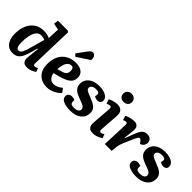

<svg xmlns="http://www.w3.org/2000/svg" viewBox="117 -1756 2725 2725"><g transform="rotate(45 1479.5 -393.5)"><path d="M541 -118Q540 -95 545 -85Q550 -75 566 -75Q577 -75 591 -79.5Q605 -84 617 -92L638 -36Q621 -21 581.5 -3.5Q542 14 497 14Q440 14 420 -18Q400 -50 406 -100L426 -280L416 -282L389 -184Q374 -130 354 -85Q334 -40 300 -13Q266 14 206 14Q128 14 83.5 -45Q39 -104 39 -206Q39 -299 70 -371Q101 -443 160 -484.5Q219 -526 303 -526Q343 -526 374.5 -518Q406 -510 424 -501L432 -678L333 -699L342 -767H542L560 -751ZM245 -72Q260 -72 272.5 -79Q285 -86 296.5 -107.5Q308 -129 321.5 -169.5Q335 -210 353 -276L397 -437Q382 -444 360.5 -448.5Q339 -453 322 -453Q276 -453 247 -416.5Q218 -380 205 -319Q192 -258 192 -186Q192 -133 204 -102.5Q216 -72 245 -72Z M946 -526Q1027 -526 1070.5 -491Q1114 -456 1114 -395Q1114 -326 1066 -287.5Q1018 -249 920 -222L824 -197Q830 -149 858.5 -117.5Q887 -86 933 -86Q997 -86 1066 -144L1110 -84Q1073 -42 1014 -14Q955 14 895 14Q791 14 729.5 -50Q668 -114 668 -225Q668 -319 702 -386Q736 -453 799 -489.5Q862 -526 946 -526ZM974 -393Q974 -454 928 -454Q885 -454 856.5 -411Q828 -368 822 -276L888 -294Q931 -305 952.5 -326Q974 -347 974 -393ZM958 -768Q970 -783 982.5 -792Q995 -801 1012 -801Q1041 -801 1057.5 -775.5Q1074 -750 1070 -705L878 -579L844 -614Z M1379 -53Q1418 -53 1443.5 -68Q1469 -83 1469 -113Q1469 -143 1443 -159.5Q1417 -176 1367 -194Q1323 -209 1283.5 -227.5Q1244 -246 1219.5 -277Q1195 -308 1195 -361Q1195 -400 1217 -438.5Q1239 -477 1289 -502.5Q1339 -528 1422 -528Q1468 -528 1509 -515.5Q1550 -503 1575.5 -478.5Q1601 -454 1601 -419Q1601 -392 1583.5 -376.5Q1566 -361 1541 -361Q1520 -361 1500 -368Q1480 -375 1472 -383L1477 -407Q1484 -434 1470 -448.5Q1456 -463 1414 -463Q1367 -463 1345 -445Q1323 -427 1323 -403Q1323 -377 1349.5 -361Q1376 -345 1423 -328Q1465 -312 1504 -293.5Q1543 -275 1568.5 -245Q1594 -215 1594 -166Q1594 -83 1531.5 -34.5Q1469 14 1363 14Q1312 14 1268.5 3.5Q1225 -7 1199 -28.5Q1173 -50 1173 -83Q1173 -116 1194 -132.5Q1215 -149 1244 -149Q1261 -149 1277.5 -145Q1294 -141 1303 -136V-106Q1303 -79 1318 -66Q1333 -53 1379 -53Z M1729 -692Q1729 -727 1752.5 -750.5Q1776 -774 1816 -774Q1855 -774 1879 -751Q1903 -728 1903 -692Q1903 -656 1879 -633Q1855 -610 1817 -610Q1776 -610 1752.5 -633Q1729 -656 1729 -692ZM1744 -398Q1746 -438 1721 -438Q1698 -438 1662 -423L1640 -489Q1660 -500 1698 -513Q1736 -526 1781 -526Q1834 -526 1864 -496.5Q1894 -467 1889 -399L1869 -117Q1867 -96 1871.5 -85Q1876 -74 1893 -74Q1916 -74 1948 -95L1970 -37Q1956 -27 1932.5 -15Q1909 -3 1880.5 5.5Q1852 14 1824 14Q1764 14 1740.5 -16Q1717 -46 1722 -103Z M2066 -401Q2066 -416 2062 -426.5Q2058 -437 2043 -437Q2033 -437 2020 -433Q2007 -429 1992 -423L1972 -490Q2009 -508 2050.5 -517Q2092 -526 2120 -526Q2165 -526 2187 -497.5Q2209 -469 2203 -417L2185 -260L2192 -259L2240 -386Q2266 -457 2295 -491.5Q2324 -526 2379 -526Q2426 -526 2448.5 -500.5Q2471 -475 2471 -445Q2471 -419 2455.5 -393Q2440 -367 2402 -353L2382 -381Q2370 -397 2362 -403Q2354 -409 2344 -409Q2333 -409 2324 -400Q2315 -391 2301.5 -363.5Q2288 -336 2264 -281Q2242 -232 2229 -200Q2216 -168 2209 -146.5Q2202 -125 2199.5 -108Q2197 -91 2195 -72L2187 0H2050Z M2702 -53Q2741 -53 2766.5 -68Q2792 -83 2792 -113Q2792 -143 2766 -159.5Q2740 -176 2690 -194Q2646 -209 2606.5 -227.5Q2567 -246 2542.5 -277Q2518 -308 2518 -361Q2518 -400 2540 -438.5Q2562 -477 2612 -502.5Q2662 -528 2745 -528Q2791 -528 2832 -515.5Q2873 -503 2898.5 -478.5Q2924 -454 2924 -419Q2924 -392 2906.5 -376.5Q2889 -361 2864 -361Q2843 -361 2823 -368Q2803 -375 2795 -383L2800 -407Q2807 -434 2793 -448.5Q2779 -463 2737 -463Q2690 -463 2668 -445Q2646 -427 2646 -403Q2646 -377 2672.5 -361Q2699 -345 2746 -328Q2788 -312 2827 -293.5Q2866 -275 2891.5 -245Q2917 -215 2917 -166Q2917 -83 2854.5 -34.5Q2792 14 2686 14Q2635 14 2591.5 3.5Q2548 -7 2522 -28.5Q2496 -50 2496 -83Q2496 -116 2517 -132.5Q2538 -149 2567 -149Q2584 -149 2600.5 -145Q2617 -141 2626 -136V-106Q2626 -79 2641 -66Q2656 -53 2702 -53Z"/></g></svg>

Font: Literata 12pt
Style: Bold Italic
Weight: 700
Italic angle: -2°
Designer: Latin by Veronika Burian and Jose Scaglione. Greek by Irene Vlachou. Cyrillic by Vera Evstafieva
Foundry: TypeTogether
Version: Version 3.002